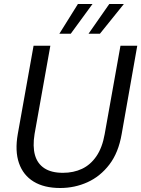

<svg xmlns="http://www.w3.org/2000/svg" viewBox="-20 -929 707 961"><path d="M281 12Q201 12 148.5 -20Q96 -52 75 -112.5Q54 -173 69 -258L148 -700H232L153 -258Q143 -196 155 -153Q167 -110 202 -87Q237 -64 295 -64Q348 -64 390.5 -84Q433 -104 462.5 -147Q492 -190 504 -258L583 -700H667L589 -258Q573 -165 527.5 -105.5Q482 -46 418 -17Q354 12 281 12ZM423 -760 527 -909H600L480 -760ZM277 -760 370 -909H443L334 -760Z"/></svg>

Font: DM Sans 17pt
Style: Italic
Weight: 400
Italic angle: -10°
Version: Version 4.004;gftools[0.9.30]